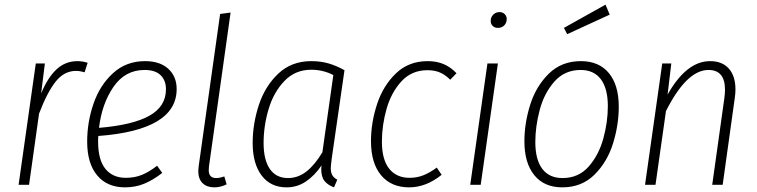

<svg xmlns="http://www.w3.org/2000/svg" viewBox="-20 -795 3258 826"><path d="M357 -525 344 -484Q324 -490 307 -490Q256 -490 219.5 -444Q183 -398 148 -306L105 0H60L134 -522H173L157 -393Q185 -461 223 -496.5Q261 -532 313 -532Q334 -532 357 -525Z M403 -210Q402 -202 402 -187Q402 -107 433.5 -68.5Q465 -30 521 -30Q559 -30 590 -42.5Q621 -55 656 -82L678 -51Q638 -20 600 -4.5Q562 11 518 11Q441 11 398 -40.5Q355 -92 355 -186Q355 -270 382.5 -349.5Q410 -429 466.5 -480.5Q523 -532 604 -532Q668 -532 704 -499Q740 -466 740 -412Q740 -235 403 -210ZM406 -245Q551 -257 622.5 -297Q694 -337 694 -411Q694 -449 671 -471.5Q648 -494 602 -494Q518 -494 468 -421Q418 -348 406 -245Z M879 -79Q878 -73 878 -63Q878 -29 910 -29Q921 -29 931.5 -32Q942 -35 945 -36L955 -2Q929 11 902 11Q870 11 851.5 -7Q833 -25 833 -60Q833 -66 835 -82L927 -735L972 -741Z M1462 -493 1407 -112Q1403 -80 1403 -71Q1403 -53 1409.5 -41.5Q1416 -30 1431 -22L1417 11Q1390 1 1376 -16.5Q1362 -34 1362 -68L1363 -83Q1334 -40 1296.5 -14.5Q1259 11 1213 11Q1144 11 1105.5 -40Q1067 -91 1067 -180Q1067 -262 1093.5 -343Q1120 -424 1177 -478Q1234 -532 1319 -532Q1360 -532 1394 -522Q1428 -512 1462 -493ZM1114 -180Q1114 -107 1141 -68Q1168 -29 1219 -29Q1262 -29 1298 -57Q1334 -85 1367 -140L1414 -472Q1370 -495 1319 -495Q1250 -495 1203.5 -446.5Q1157 -398 1135.5 -325.5Q1114 -253 1114 -180Z M1944 -480 1917 -452Q1896 -473 1873 -483Q1850 -493 1819 -493Q1751 -493 1707 -445Q1663 -397 1643 -326.5Q1623 -256 1623 -186Q1623 -108 1654.5 -69Q1686 -30 1742 -30Q1774 -30 1801.5 -41Q1829 -52 1859 -74L1880 -43Q1813 11 1740 11Q1663 11 1619.5 -41Q1576 -93 1576 -188Q1576 -267 1602 -346.5Q1628 -426 1683 -479Q1738 -532 1820 -532Q1858 -532 1888 -519.5Q1918 -507 1944 -480Z M2122 -522 2048 0H2003L2077 -522ZM2091 -705Q2091 -721 2102 -732Q2113 -743 2129 -743Q2142 -743 2151 -734.5Q2160 -726 2160 -713Q2160 -697 2149.5 -686Q2139 -675 2122 -675Q2108 -675 2099.5 -683.5Q2091 -692 2091 -705Z M2236 -187Q2236 -265 2261 -344.5Q2286 -424 2341 -478Q2396 -532 2479 -532Q2557 -532 2599.5 -480.5Q2642 -429 2642 -336Q2642 -258 2617.5 -178.5Q2593 -99 2538 -44Q2483 11 2399 11Q2321 11 2278.5 -41.5Q2236 -94 2236 -187ZM2595 -338Q2595 -414 2565 -454Q2535 -494 2478 -494Q2409 -494 2365 -444Q2321 -394 2302 -322.5Q2283 -251 2283 -184Q2283 -108 2313 -68.5Q2343 -29 2400 -29Q2469 -29 2512.5 -78.5Q2556 -128 2575.5 -199Q2595 -270 2595 -338ZM2585 -775 2603 -732 2420 -648 2406 -675Z M3144 -410Q3144 -393 3141 -373L3089 0H3044L3096 -371Q3099 -392 3099 -409Q3099 -494 3028 -494Q2934 -494 2845 -317L2800 0H2755L2829 -522H2868L2852 -388Q2933 -532 3035 -532Q3087 -532 3115.5 -500Q3144 -468 3144 -410Z"/></svg>

Font: Fira Sans Condensed ExtraLight
Style: Italic
Weight: 275
Width: 3
Italic angle: -8°
Designer: Carrois Corporate & Edenspiekermann AG
Foundry: Carrois Corporate GbR & Edenspiekermann AG
Version: Version 4.203